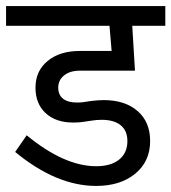

<svg xmlns="http://www.w3.org/2000/svg" viewBox="-30 -668 565 633"><path d="M-10 -648H515V-583H406L415 -435H233Q201 -435 181.5 -419.5Q162 -404 162 -379Q162 -355 178 -342.5Q194 -330 223 -330Q236 -330 243 -331L270 -335Q293 -338 312 -338Q382 -338 423.5 -302Q465 -266 465 -203Q465 -136 416 -95.5Q367 -55 287 -55Q156 -55 20 -167L58 -222Q182 -120 287 -120Q336 -120 363 -142Q390 -164 390 -203Q390 -237 368 -255Q346 -273 305 -273Q288 -273 270 -270L243 -266Q232 -264 211 -264Q154 -264 120.5 -295Q87 -326 87 -379Q87 -434 127 -467Q167 -500 233 -500H338L331 -583H-10Z"/></svg>

Font: Madhuban Light
Style: Regular
Weight: 300
Designer: jaikishan Patel
Foundry: MagicType
Version: Version 1.000